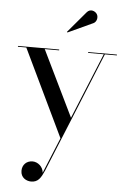

<svg xmlns="http://www.w3.org/2000/svg" viewBox="-62 -730 675 1037"><g transform="rotate(5 275.5 -211.5)"><path d="M408.5 -618.5C425 -626.5 431.5 -651 422 -667.5C412.5 -684 384.5 -695.5 366 -673L269.5 -559L272 -555.5ZM236 -455.5V-460H12.5V-455.5H58L284.5 17L205 210.5C202.5 178 174 154.5 145.5 154.5C113.5 154.5 90 177 90 210C90 248 121.5 263.5 146.5 263.5C184.5 263.5 199 239 217 198L484 -455.5H549V-460H393V-455.5H478L331.5 -98.5L158 -455.5Z"/></g></svg>

Font: Bodoni* 36pt
Style: Regular
Weight: 400
Version: Version 2.3